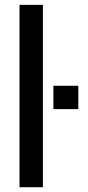

<svg xmlns="http://www.w3.org/2000/svg" viewBox="-20 -782 369 802"><path d="M159.2 0H61.5V-761.7H159.2ZM307.1 -326.2H203.1V-423.8H307.1Z"/></svg>

Font: Franco
Style: Regular
Weight: 400
Designer: Google
Version: Version 1.200311; 2013